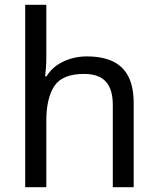

<svg xmlns="http://www.w3.org/2000/svg" viewBox="-20 -780 658 800"><path d="M173 -537Q173 -518 171.5 -498Q170 -478 168 -462H174Q191 -490 217 -508Q243 -526 275 -535.5Q307 -545 341 -545Q406 -545 449.5 -524.5Q493 -504 515 -461Q537 -418 537 -349V0H450V-343Q450 -408 421 -440Q392 -472 330 -472Q240 -472 206.5 -421.5Q173 -371 173 -277V0H85V-760H173Z"/></svg>

Font: hexlkannada05
Style: Book
Weight: 400
Designer: Jelle Bosma - Monotype Design Team
Foundry: Monotype Imaging Inc.
Version: Version 2.003